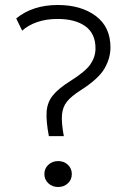

<svg xmlns="http://www.w3.org/2000/svg" viewBox="-20 -735 515 770"><path d="M176 -189Q164.5 -249 167 -286.8Q169.5 -324.5 191.8 -352.2Q214 -380 262 -410Q323.5 -448.5 343.2 -478Q363 -507.5 363 -541Q363 -600.5 322.2 -629.8Q281.5 -659 211 -659Q165.5 -659 129.2 -646.5Q93 -634 69 -612L45 -661Q111 -715 212 -715Q305 -715 364 -671Q423 -627 423 -545Q423 -501.5 399 -460Q375 -418.5 302 -372Q266.5 -349.5 248.8 -327.8Q231 -306 228.5 -274Q226 -242 236 -189ZM213 15Q190 15 174 0.2Q158 -14.5 158 -37Q158 -59.5 174 -74.2Q190 -89 213 -89Q236.5 -89 252.2 -74.2Q268 -59.5 268 -37Q268 -14.5 252.2 0.2Q236.5 15 213 15Z"/></svg>

Font: Geologica Thin
Style: Regular
Weight: 100
Designer: Sindre Bremnes, Frode Helland
Foundry: Monokrom Skriftforlag AS
Version: Version 1.010; ttfautohint (v1.8.4.7-5d5b);gftools[0.9.28]